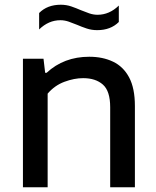

<svg xmlns="http://www.w3.org/2000/svg" viewBox="-20 -792 661 812"><path d="M77 0V-543.5H164L171 -484H177Q250 -552 357.5 -552Q414.5 -552 458 -531.2Q501.5 -510.5 526 -464.8Q550.5 -419 550.5 -343.5V0H446V-338.5Q446 -407 415.2 -434.2Q384.5 -461.5 331.5 -461.5Q294 -461.5 252.8 -446.2Q211.5 -431 181.5 -396V0ZM391 -664.5Q367.5 -664.5 346.5 -671.5Q325.5 -678.5 306 -687Q288 -694.5 270.5 -700.5Q253 -706.5 235.5 -706.5Q185.5 -706.5 145.5 -667.5V-737Q180 -772 237 -772Q260.5 -772 281.5 -764.8Q302.5 -757.5 322 -749Q340 -741.5 357.5 -735.5Q375 -729.5 392.5 -729.5Q442.5 -729.5 482.5 -768.5V-699Q448 -664.5 391 -664.5Z"/></svg>

Font: Encode Sans Semi Expanded Medium
Style: Regular
Weight: 500
Width: 6
Designer: Multiple Designers
Foundry: Impallari Type
Version: Version 3.000; ttfautohint (v1.8.3) -l 8 -r 50 -G 200 -x 14 